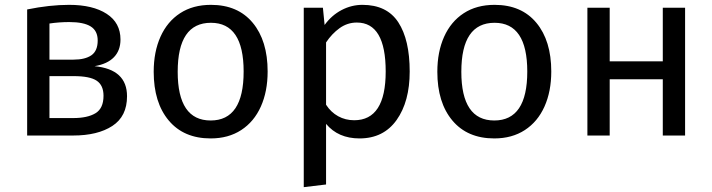

<svg xmlns="http://www.w3.org/2000/svg" viewBox="-20 -559 2938 792"><path d="M504 -162Q504 -79 443.5 -39.5Q383 0 282 0H92V-520Q185 -539 265 -539Q363 -539 420 -502Q477 -465 477 -396Q477 -351 450 -323Q423 -295 370 -286Q504 -273 504 -162ZM184 -462V-313H283Q331 -313 357 -331Q383 -349 383 -392Q383 -432 354 -450Q325 -468 266 -468Q224 -468 184 -462ZM407 -164Q407 -207 379 -226Q351 -245 284 -245H184V-72H282Q341 -72 374 -92Q407 -112 407 -164Z M1084 -264Q1084 -182 1056 -119.5Q1028 -57 975 -22.5Q922 12 849 12Q738 12 676 -62Q614 -136 614 -263Q614 -345 642 -407.5Q670 -470 723 -504.5Q776 -539 850 -539Q961 -539 1022.5 -465Q1084 -391 1084 -264ZM713 -263Q713 -62 849 -62Q985 -62 985 -264Q985 -465 850 -465Q713 -465 713 -263Z M1670 -264Q1670 -140 1616 -64Q1562 12 1463 12Q1375 12 1325 -48V202L1233 213V-527H1312L1319 -456Q1348 -496 1389 -517.5Q1430 -539 1475 -539Q1576 -539 1623 -467Q1670 -395 1670 -264ZM1571 -264Q1571 -466 1452 -466Q1413 -466 1381 -443Q1349 -420 1325 -384V-127Q1345 -96 1375 -79.5Q1405 -63 1441 -63Q1571 -63 1571 -264Z M2254 -264Q2254 -182 2226 -119.5Q2198 -57 2145 -22.5Q2092 12 2019 12Q1908 12 1846 -62Q1784 -136 1784 -263Q1784 -345 1812 -407.5Q1840 -470 1893 -504.5Q1946 -539 2020 -539Q2131 -539 2192.5 -465Q2254 -391 2254 -264ZM1883 -263Q1883 -62 2019 -62Q2155 -62 2155 -264Q2155 -465 2020 -465Q1883 -465 1883 -263Z M2714 -232H2495V0H2403V-527H2495V-306H2714V-527H2806V0H2714Z"/></svg>

Font: Fira Sans
Style: Regular
Weight: 400
Designer: bBox Type GmbH & Carrois Corporate GbR & Edenspiekermann AG
Foundry: bBox Type GmbH & Carrois Corporate GbR & Edenspiekermann AG
Version: Version 4.301